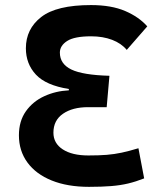

<svg xmlns="http://www.w3.org/2000/svg" viewBox="-20 -723 626 753"><path d="M336.9 -703.1Q416.5 -703.1 470.7 -679.9Q524.9 -656.7 557.6 -619.6L477.1 -527.3Q455.6 -553.2 419.4 -566.9Q383.3 -580.6 337.4 -580.6Q272 -580.6 243.4 -562.3Q214.8 -543.9 214.8 -516.6Q214.8 -472.2 259.8 -450.4Q304.7 -428.7 409.2 -425.8L398.4 -302.7H325.2Q264.6 -302.7 227.1 -276.9Q189.5 -251 189.5 -202.6Q189.5 -161.1 226.1 -137.2Q262.7 -113.3 326.7 -113.3Q368.2 -113.3 398.4 -115.7Q428.7 -118.2 457.3 -124.3Q485.8 -130.4 522.9 -141.6L545.4 -23.4Q513.2 -10.7 482.7 -3.4Q452.1 3.9 415.8 6.8Q379.4 9.8 329.1 9.8Q244.6 9.8 182.9 -15.1Q121.1 -40 87.6 -85.7Q54.2 -131.3 54.2 -192.4Q54.2 -248 81.5 -286.6Q108.9 -325.2 153.6 -345.7Q198.2 -366.2 250 -368.7V-374Q160.2 -388.2 120.8 -430.4Q81.5 -472.7 81.5 -533.7Q81.5 -609.4 141.6 -656.2Q201.7 -703.1 336.9 -703.1Z"/></svg>

Font: Cascadia Mono PL
Style: Bold
Weight: 700
Monospace: yes
Designer: Aaron Bell
Foundry: Saja Typeworks
Version: Version 2404.023; ttfautohint (v1.8.4)